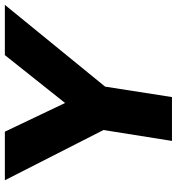

<svg xmlns="http://www.w3.org/2000/svg" viewBox="12 -758 745 810"><g transform="rotate(-90 385.0 -352.5)"><path d="M196 0 242 -289 30 -705H235L356 -451L558 -705H770L425 -282L381 0Z"/></g></svg>

Font: Mulish Black
Style: Italic
Weight: 900
Italic angle: -9°
Designer: Vernon Adams
Foundry: Vernon Adams
Version: Version 3.603; ttfautohint (v1.8.3)